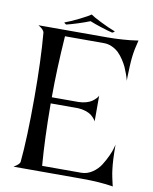

<svg xmlns="http://www.w3.org/2000/svg" viewBox="-97 -969 841 1055"><g transform="rotate(10 323.0 -442.0)"><path d="M587.9 -77.1Q589.8 -59.6 594.5 -36.9Q599.1 -14.2 602.5 -0.5L606 13.2Q533.2 1 430.2 1H49.8Q81.1 -17.6 84 -30.8Q97.2 -165 97.2 -396Q97.2 -599.6 84 -753.9Q82.5 -761.7 74 -770.3Q65.4 -778.8 57.6 -783.2L49.8 -788.1H430.2Q476.1 -788.1 520 -791.3Q564 -794.4 585 -797.9L606 -800.8Q592.8 -751 587.9 -710.9Q585 -689 583.3 -654.1Q581.5 -619.1 581.1 -595.7V-571.8Q580.1 -575.7 578.4 -582.3Q576.7 -588.9 570.1 -607.7Q563.5 -626.5 555.7 -643.8Q547.9 -661.1 534.2 -682.1Q520.5 -703.1 505.1 -718.3Q489.7 -733.4 467.8 -743.7Q445.8 -753.9 421.9 -753.9H204.1Q190.9 -564.5 190.9 -411.1H339.8Q363.8 -411.6 383.3 -417.5Q402.8 -423.3 414.1 -431.4Q425.3 -439.5 432.9 -447.3Q440.4 -455.1 443.4 -460.4L445.8 -465.8V-320.8Q444.8 -322.8 443.1 -326.4Q441.4 -330.1 433.3 -339.4Q425.3 -348.6 415 -356Q404.8 -363.3 385.7 -369.6Q366.7 -376 344.2 -377H190.9Q191.9 -179.7 204.1 -30.8H422.9Q455.6 -31.2 483.9 -50.3Q512.2 -69.3 529.3 -96.4Q546.4 -123.5 558.8 -150.6Q571.3 -177.7 576.2 -196.8L581.1 -215.8Q581.1 -127 587.9 -77.1ZM467.8 -828.1Q470.7 -827.1 462.4 -821.8Q457.5 -818.4 455.1 -818.8Q432.1 -824.2 392.6 -836.9Q353 -849.6 328.1 -859.9Q303.2 -849.6 263.7 -836.9Q224.1 -824.2 201.2 -818.8Q196.8 -817.9 189.5 -825.2Q186.5 -827.6 188 -828.1Q222.7 -840.8 268.1 -863.5Q313.5 -886.2 328.1 -897Q341.8 -886.7 387.2 -864Q432.6 -841.3 467.8 -828.1Z"/></g></svg>

Font: Anticva
Style: Regular
Weight: 400
Version: Version 1.000